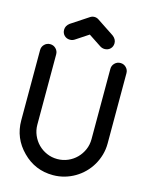

<svg xmlns="http://www.w3.org/2000/svg" viewBox="-145 -1104 916 1192"><g transform="rotate(15 312.5 -508.0)"><path d="M140.6 -729.5V-277.8Q140.6 -242.2 154.3 -210.4Q168 -178.7 191.4 -155Q214.8 -131.3 246.6 -117.4Q278.3 -103.5 314.5 -103.5Q350.6 -103.5 382.3 -117.2Q414.1 -130.9 437.7 -154.8Q461.4 -178.7 475.1 -210.2Q488.8 -241.7 488.8 -277.8V-729.5Q488.8 -751 503.9 -766.1Q519 -781.2 540.5 -781.2Q562 -781.2 577.1 -766.1Q592.3 -751 592.3 -729.5V-277.8Q592.3 -239.7 582.3 -204.6Q572.3 -169.4 554.2 -138.4Q536.1 -107.4 510.7 -82Q485.4 -56.6 454.3 -38.3Q423.3 -20 387.9 -10Q352.5 0 314.5 0Q199.2 0 118.7 -81.5Q37.1 -163.1 37.1 -277.8V-729.5Q37.1 -751 52.2 -766.1Q67.4 -781.2 88.9 -781.2Q110.4 -781.2 125.5 -766.1Q140.6 -751 140.6 -729.5ZM448.2 -934.1Q472.7 -915.5 472.7 -890.1Q472.7 -868.2 458.3 -853.8Q443.8 -839.4 421.9 -839.4Q404.8 -839.4 389.6 -850.1L310.5 -902.3L231.4 -850.1Q216.8 -839.4 199.2 -839.4Q177.2 -839.4 162.8 -853.8Q148.4 -868.2 148.4 -890.1Q148.4 -916 172.4 -934.1L284.2 -1007.8Q296.4 -1015.6 310.5 -1015.6Q324.7 -1015.6 336.9 -1007.8Z"/></g></svg>

Font: Comfortaa
Style: Bold
Weight: 700
Designer: Johan Aakerlund
Foundry: Johan Aakerlund
Version: Version 2.001; ttfautohint (v1.4.1)